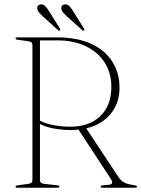

<svg xmlns="http://www.w3.org/2000/svg" viewBox="-20 -874 658 894"><path d="M536.5 -466Q536.5 -392.5 494.2 -342.5Q452 -292.5 381.5 -276.5L532 -49Q545 -30 561 -22.8Q577 -15.5 599.5 -12.5Q611.5 -10.5 614.8 -9Q618 -7.5 618 -5Q618 0 609 0H457.5Q448.5 0 448.5 -5Q448.5 -10 458 -11L489 -14Q512 -16 494.5 -43.5L345.5 -270.5Q328.5 -268.5 310.5 -268.5Q272 -268.5 233.2 -275.2Q194.5 -282 166 -296.5V-35.5Q166 -20 185.5 -18L247.5 -11Q256.5 -10.5 256.5 -5Q256.5 0 248.5 0H60.5Q52.5 0 52.5 -5Q52.5 -10 61.5 -11L111.5 -18Q131 -20 131 -35.5V-664.5Q131 -680 111.5 -682L61.5 -689Q52.5 -690 52.5 -695Q52.5 -700 60.5 -700H245.5Q339.5 -700 404.5 -670Q469.5 -640 503 -587Q536.5 -534 536.5 -466ZM166 -686V-312Q193.5 -297.5 232.5 -290.8Q271.5 -284 306.5 -284Q396 -284 447.2 -333.5Q498.5 -383 498.5 -470.5Q498.5 -533 468 -581.8Q437.5 -630.5 380.8 -658.2Q324 -686 245.5 -686ZM322 -819.5 371 -741Q375 -735 372 -732.5Q368 -729.5 362.5 -734L290.5 -798.5Q281.5 -807 274.5 -814.8Q267.5 -822.5 266 -832Q262.5 -850 281.5 -853.5Q293.5 -855 302.8 -845.5Q312 -836 322 -819.5ZM210 -819.5 259 -741Q262.5 -735 260 -732.5Q256 -729.5 250 -734L178.5 -798.5Q169.5 -807 162.5 -814.8Q155.5 -822.5 153.5 -832Q150.5 -850 169.5 -853.5Q181.5 -855 190.5 -845.5Q199.5 -836 210 -819.5Z"/></svg>

Font: Fraunces 72pt S000 Thin
Style: Regular
Weight: 100
Version: Version 1.000; ttfautohint (v1.8.3)